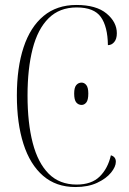

<svg xmlns="http://www.w3.org/2000/svg" viewBox="-20 -744 519 774"><path d="M284 10Q206 10 153.5 -35.5Q101 -81 74.5 -164Q48 -247 48 -359Q48 -471 75 -553Q102 -635 155.5 -679.5Q209 -724 288 -724Q368 -724 409.5 -689.5Q451 -655 451 -610Q451 -587 440.5 -574.5Q430 -562 415 -562Q414 -637 386.5 -675.5Q359 -714 289 -714Q220 -714 176 -670.5Q132 -627 111.5 -547Q91 -467 91 -359Q91 -248 112 -167.5Q133 -87 176.5 -43.5Q220 0 289 0Q349 0 382 -32.5Q415 -65 427 -118Q447 -112 447 -92Q447 -72 427.5 -48Q408 -24 371.5 -7Q335 10 284 10ZM309 -321Q296 -321 287.5 -331Q279 -341 279 -367Q279 -391 287.5 -401Q296 -411 309 -411Q320 -411 328 -401Q336 -391 336 -367Q336 -341 328 -331Q320 -321 309 -321Z"/></svg>

Font: Noto Serif Display Condensed ExtraLight
Style: Regular
Weight: 200
Width: 3
Designer: Monotype Design Team
Foundry: Monotype Imaging Inc.
Version: Version 2.009